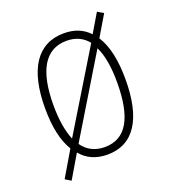

<svg xmlns="http://www.w3.org/2000/svg" viewBox="-120 -666 723 817"><g transform="rotate(-20 241.0 -257.5)"><path d="M428 -265C428 -350 414 -419 383 -467L439 -561L412 -577L362 -493C334 -523 297 -539 248 -539C127 -539 64 -442 64 -266C64 -182 78 -116 107 -69L39 46L65 62L127 -43C156 -8 196 10 247 10C367 10 428 -87 428 -265ZM102 -266C102 -419 148 -505 248 -505C290 -505 321 -489 344 -461L128 -106C111 -146 102 -200 102 -266ZM390 -266C390 -108 346 -24 247 -24C203 -24 169 -42 146 -75L361 -430C381 -390 390 -333 390 -266Z"/></g></svg>

Font: Noto Sans Thai Looped Condensed ExtraLight
Style: Regular
Weight: 200
Width: 3
Designer: Sasikarn Vongin, Ben Mitchell
Foundry: The Fontpad Ltd
Version: Version 1.001